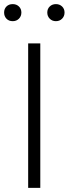

<svg xmlns="http://www.w3.org/2000/svg" viewBox="-44 -914 334 934"><path d="M152 -703V0H93V-703ZM18 -811Q-1 -811 -12.5 -823Q-24 -835 -24 -853Q-24 -871 -12.5 -882.5Q-1 -894 18 -894Q36 -894 48 -882.5Q60 -871 60 -853Q60 -835 48 -823Q36 -811 18 -811ZM228 -811Q210 -811 198 -823Q186 -835 186 -853Q186 -871 198 -882.5Q210 -894 228 -894Q246 -894 258 -882.5Q270 -871 270 -853Q270 -835 258 -823Q246 -811 228 -811Z"/></svg>

Font: Metropolitano Light
Style: Regular
Weight: 300
Designer: Fonts by Alex Slobzheninov & Chris M. Simpson / Changes by Cristiano Sobral
Foundry: Fonts by Alex Slobzheninov & Chris M. Simpson / Changes by Cristiano Sobral
Version: Version 1.00;August 30, 2020;FontCreator 13.0.0.2681 64-bit